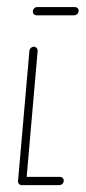

<svg xmlns="http://www.w3.org/2000/svg" viewBox="-20 -539 249 559"><path d="M165.6 -13Q165.6 -7.4 161.7 -3.7Q157.8 0 152.6 0H43.3Q38.5 0 35.4 -3.3Q32.2 -6.7 32.2 -11.5Q32.2 -16.7 36.1 -20.4Q40 -24.1 45.2 -24.1H154.4Q159.3 -24.1 162.4 -20.9Q165.6 -17.8 165.6 -13ZM43.3 -1.1Q38.5 -1.1 35.2 -4.6Q31.9 -8.1 32.6 -13.3L65.6 -390.7Q65.9 -395.6 69.8 -399.3Q73.7 -403 78.5 -403Q83.3 -403 86.7 -399.3Q90 -395.6 89.6 -390.7L56.7 -13.3Q55.9 -8.1 52 -4.6Q48.1 -1.1 43.3 -1.1ZM208.9 -507.8Q208.9 -502.2 205 -498.3Q201.1 -494.4 195.9 -494.4H86.7Q81.9 -494.4 78.7 -497.4Q75.6 -500.4 75.6 -505.2Q75.6 -510.7 79.4 -514.6Q83.3 -518.5 88.5 -518.5H197.8Q202.6 -518.5 205.7 -515.6Q208.9 -512.6 208.9 -507.8Z"/></svg>

Font: 26F Galaxy Sans Thin
Style: Italic
Weight: 100
Italic angle: -4.99998°
Designer: C₂₉H₂₅N₃O₅
Version: Version 1.200